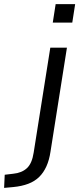

<svg xmlns="http://www.w3.org/2000/svg" viewBox="-127 -722 386 935"><path d="M130 -612 144 -702H239L225 -612ZM-107 193 -104 129 -62 124Q-21 120 4 97Q29 74 37 21L118 -490H199L119 16Q113 57 99 88Q85 119 63.5 140Q42 161 10.5 173Q-21 185 -63 189Z"/></svg>

Font: Nunito Sans 10pt SemiCondensed
Style: Italic
Weight: 400
Width: 4
Italic angle: -9°
Designer: Vernon Adams
Foundry: Vernon Adams
Version: Version 3.101;gftools[0.9.27]